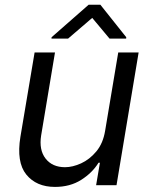

<svg xmlns="http://www.w3.org/2000/svg" viewBox="-20 -761 621 789"><path d="M411.9 -223 465.9 -545.5H549.7L458.8 0H375L390.6 -92.3H384.9Q359.4 -50.8 313.6 -21.8Q267.8 7.1 206 7.1Q129.3 7.1 88.1 -43.7Q46.9 -94.5 63.9 -198.9L122.2 -545.5H206L149.1 -204.5Q139.6 -144.9 167.3 -109.4Q195 -73.9 247.2 -73.9Q278.4 -73.9 313.4 -89.8Q348.4 -105.8 375.9 -138.8Q403.4 -171.9 411.9 -223ZM259.7 -602.3 359 -687.5 430.2 -602.3H498.4L498.8 -608L392.5 -741.5H344.2L192 -608L191.5 -602.3Z"/></svg>

Font: Inter UI
Style: Italic
Weight: 400
Italic angle: -9.39999°
Designer: Rasmus Andersson
Foundry: rsms
Version: 3.2;8d6f07862